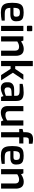

<svg xmlns="http://www.w3.org/2000/svg" viewBox="1881 -2690 815 4617"><g transform="rotate(90 2288.5 -381.5)"><path d="M47 -268Q47 -377 68.5 -436Q90 -495 139.5 -519Q189 -543 279 -543Q358 -543 404 -527Q450 -511 471 -471.5Q492 -432 492 -361Q492 -287 449.5 -255Q407 -223 326 -223H169Q171 -171 183 -142.5Q195 -114 225.5 -101Q256 -88 314 -88H476V-15Q422 -5 379.5 0Q337 5 282 5Q193 5 142.5 -19.5Q92 -44 69.5 -102.5Q47 -161 47 -268ZM314 -298Q350 -298 366 -312Q382 -326 382 -361Q382 -413 359 -433Q336 -453 279 -453Q236 -453 212.5 -439.5Q189 -426 178.5 -393Q168 -360 168 -298Z M599 -639V-730Q599 -739 604 -744.5Q609 -750 618 -750H712Q721 -750 725.5 -744.5Q730 -739 730 -730V-639Q730 -621 712 -621H618Q610 -621 604.5 -626Q599 -631 599 -639ZM602 -536H726V0H602Z M853 -536H954L977 -480Q1014 -508 1061.5 -526.5Q1109 -545 1156 -545Q1244 -545 1283 -493.5Q1322 -442 1322 -357V0H1198V-342Q1198 -385 1174 -409Q1150 -433 1109 -433Q1072 -433 1041 -422Q1010 -411 977 -389V0H853Z M1446 -763H1570V-340H1638L1772 -536H1899L1729 -284L1913 0H1786L1636 -229H1570V0H1446Z M1958 -129V-174Q1958 -238 2001.5 -276Q2045 -314 2131 -314H2284V-361Q2284 -391 2274 -409Q2264 -427 2237 -436.5Q2210 -446 2159 -446H1997V-518Q2088 -543 2207 -543Q2309 -543 2358.5 -503Q2408 -463 2408 -369V0H2311L2290 -58Q2280 -49 2249 -33.5Q2218 -18 2176.5 -6Q2135 6 2094 6Q2033 6 1995.5 -30.5Q1958 -67 1958 -129ZM2284 -115V-255L2168 -249Q2081 -242 2081 -172V-150Q2081 -114 2101.5 -98Q2122 -82 2154 -81Q2182 -81 2228.5 -95.5Q2275 -110 2284 -115Z M2530 -157V-536H2654V-193Q2654 -143 2676.5 -123.5Q2699 -104 2745 -104Q2815 -104 2875 -147V-536H2999V0H2898L2875 -56Q2779 6 2686 6Q2611 6 2570.5 -36Q2530 -78 2530 -157Z M3159 -436H3081V-516L3159 -536V-581Q3159 -679 3198 -724Q3237 -769 3329 -769Q3383 -769 3437 -756V-668H3352Q3312 -668 3297.5 -649Q3283 -630 3283 -587V-536H3430V-436H3283V0H3159Z M3492 -268Q3492 -377 3513.5 -436Q3535 -495 3584.5 -519Q3634 -543 3724 -543Q3803 -543 3849 -527Q3895 -511 3916 -471.5Q3937 -432 3937 -361Q3937 -287 3894.5 -255Q3852 -223 3771 -223H3614Q3616 -171 3628 -142.5Q3640 -114 3670.5 -101Q3701 -88 3759 -88H3921V-15Q3867 -5 3824.5 0Q3782 5 3727 5Q3638 5 3587.5 -19.5Q3537 -44 3514.5 -102.5Q3492 -161 3492 -268ZM3759 -298Q3795 -298 3811 -312Q3827 -326 3827 -361Q3827 -413 3804 -433Q3781 -453 3724 -453Q3681 -453 3657.5 -439.5Q3634 -426 3623.5 -393Q3613 -360 3613 -298Z M4047 -536H4148L4171 -480Q4208 -508 4255.5 -526.5Q4303 -545 4350 -545Q4438 -545 4477 -493.5Q4516 -442 4516 -357V0H4392V-342Q4392 -385 4368 -409Q4344 -433 4303 -433Q4266 -433 4235 -422Q4204 -411 4171 -389V0H4047Z"/></g></svg>

Font: Exo SemiBold
Style: Regular
Weight: 600
Designer: Natanael Gama
Foundry: Natanael Gama
Version: Version 1.500